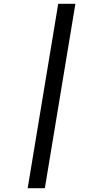

<svg xmlns="http://www.w3.org/2000/svg" viewBox="-20 -843 540 1006"><path d="M125 143 285 -823H375L215 143Z"/></svg>

Font: Iosevka Term Curly Medium
Style: Italic
Weight: 500
Italic angle: -9°
Designer: Belleve Invis
Foundry: Belleve Invis
Version: Version 32.3.0